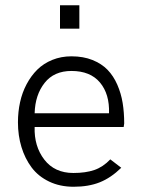

<svg xmlns="http://www.w3.org/2000/svg" viewBox="-20 -710 543 736"><path d="M210 -600.1V-689.9H284.2V-600.1ZM262.2 5.9Q210 5.9 168.5 -13.9Q127 -33.7 101.3 -67.9Q75.7 -102.1 62.3 -146.2Q48.8 -190.4 48.8 -241.2Q48.8 -281.2 56.9 -318.1Q64.9 -355 82 -387.2Q99.1 -419.4 123 -443.1Q147 -466.8 180.7 -480.5Q214.4 -494.1 253.9 -494.1Q299.3 -494.1 334.5 -480Q369.6 -465.8 392.3 -442.4Q415 -418.9 429.7 -385.3Q444.3 -351.6 450.2 -315.2Q456.1 -278.8 456.1 -236.8L454.1 -223.1H112.8Q110.4 -149.4 149.9 -98.1Q189.5 -46.9 261.2 -46.9Q308.1 -46.9 341.6 -58.3Q375 -69.8 402.8 -99.1L444.8 -66.9Q405.3 -28.3 362.5 -11.2Q319.8 5.9 262.2 5.9ZM112.8 -275.9H397.9Q400.4 -349.1 363.3 -393.6Q326.2 -438 253.9 -438Q187 -438 150.9 -392.1Q114.7 -346.2 112.8 -275.9Z"/></svg>

Font: HK Grotesk Light
Style: Regular
Weight: 300
Designer: Alfredo Marco Pradil and Stefan Peev
Foundry: Hanken Design Co.
Version: Version 1.045;PS 001.045;hotconv 1.0.88;makeotf.lib2.5.64775